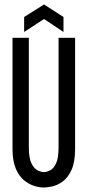

<svg xmlns="http://www.w3.org/2000/svg" viewBox="-20 -829 391 859"><path d="M176 10Q158 10 134 3Q110 -4 87.5 -22.5Q65 -41 50.5 -75Q36 -109 36 -163V-660H109V-170Q109 -121 121 -97.5Q133 -74 149 -66.5Q165 -59 176 -59Q189 -59 204.5 -67Q220 -75 231 -98.5Q242 -122 242 -170V-660H316V-163Q316 -104 300 -69Q284 -34 260.5 -17Q237 0 214 5Q191 10 176 10ZM88 -686V-753L177 -809L264 -753V-686L177 -744Z"/></svg>

Font: Bricolage Grotesque 48pt Condensed Light
Style: Regular
Weight: 300
Width: 3
Designer: Mathieu Triay
Foundry: Atelier Triay
Version: Version 1.000; ttfautohint (v1.8.4.7-5d5b);gftools[0.9.32]